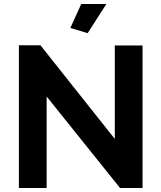

<svg xmlns="http://www.w3.org/2000/svg" viewBox="-20 -935 803 955"><path d="M384 -915 330 -796 416 -770 509 -915ZM689 0V-709H551V-244L181 -710H74V0H212V-455L577 0Z"/></svg>

Font: RT Raleway Bold
Style: Regular
Weight: 400
Designer: Matt McInerney, Pablo Impallari, Rodrigo Fuenzalida — Edited by Milan Moffatt in April 2016
Foundry: Matt McInerney, Pablo Impallari, Rodrigo Fuenzalida — Edited by Milan Moffatt in April 2016
Version: Version 3.001